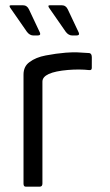

<svg xmlns="http://www.w3.org/2000/svg" viewBox="-20 -701 412 721"><path d="M68.3 -11.2V-420.8Q68.3 -451.8 90.8 -467.8Q114.3 -485.7 151.5 -492.7Q191 -500.3 227 -503.2Q251.7 -505 270.3 -504.4Q289 -503.8 315.8 -501.7Q324.8 -499.8 324.8 -485.5L324.7 -446Q324.7 -436.7 315 -437.8Q278.7 -441.8 235.2 -438.3Q139.3 -430 139.3 -394.5V-11.8Q139.3 0 129 0H76.8Q68.3 0 68.3 -11.2ZM81 -581.7 20.5 -668.8Q10.8 -681.3 21.5 -681.3H65.7Q81.8 -681.3 89 -665.3L129.8 -578.7Q134.7 -567.7 120.2 -567.7H106.2Q91.3 -567.7 81 -581.7ZM226.8 -581.7 166.3 -668.8Q156.7 -681.3 167.3 -681.3H211.5Q227.7 -681.3 234.8 -665.3L275.7 -578.7Q280.5 -567.7 266 -567.7H252Q237.2 -567.7 226.8 -581.7Z"/></svg>

Font: Vivano Light
Style: Regular
Weight: 300
Designer: Joe Prince, Josias Burgherr
Version: Version 2.064;September 19, 2022;FontCreator 14.0.0.2877 64-